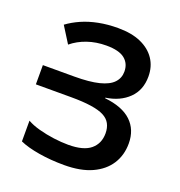

<svg xmlns="http://www.w3.org/2000/svg" viewBox="-132 -836 896 957"><g transform="rotate(20 316.0 -357.0)"><path d="M557 -548Q557 -476 511.5 -431.5Q466 -387 391 -376V-373Q485 -363 532 -318.5Q579 -274 579 -201Q579 -139 548.5 -91.5Q518 -44 459 -17Q400 10 312 10Q241 10 178 -0.5Q115 -11 75 -29V-139Q101 -124 139.5 -113.5Q178 -103 219.5 -97.5Q261 -92 297 -92Q378 -92 415.5 -123.5Q453 -155 453 -209Q453 -238 441.5 -259.5Q430 -281 405 -294Q380 -307 336.5 -313.5Q293 -320 230 -320H43V-422H209Q290 -422 340 -434.5Q390 -447 413 -471.5Q436 -496 436 -530Q436 -573 405.5 -597.5Q375 -622 308 -622Q254 -622 207.5 -606Q161 -590 126 -561L72 -647Q103 -670 142.5 -687.5Q182 -705 230 -714.5Q278 -724 333 -724Q405 -724 454.5 -702Q504 -680 530.5 -640.5Q557 -601 557 -548Z"/></g></svg>

Font: Noto Sans Armenian SemiBold
Style: Regular
Weight: 600
Designer: Monotype Design Team
Foundry: Monotype Imaging Inc.
Version: Version 2.007